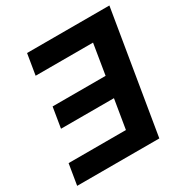

<svg xmlns="http://www.w3.org/2000/svg" viewBox="-168 -863 959 997"><g transform="rotate(-30 312.0 -364.0)"><path d="M623.5 -727.5 502.9 0H10.3L30.8 -124.5H374.5L403.3 -298.8H85.9L106 -420.9H423.8L453.6 -603H109.4L129.9 -727.5Z"/></g></svg>

Font: Inter 17pt
Style: Bold Italic
Weight: 700
Italic angle: -9.3988°
Version: Version 4.001;git-66647c0bb